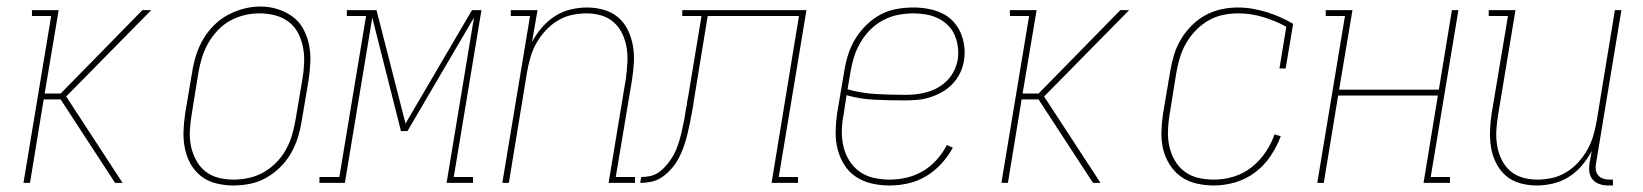

<svg xmlns="http://www.w3.org/2000/svg" viewBox="-20 -561 5040 589"><path d="M52 0 137 -512H78V-530H160L117 -274H166L417 -530H444L183 -265L356 0H333L166 -256H114L72 0Z M695 8Q669 8 643 1.5Q617 -5 597 -20.5Q577 -36 564.5 -58.5Q552 -81 547 -106.5Q542 -132 543 -159Q544 -186 548 -213L570 -343Q574 -368 582 -393Q590 -418 603.5 -441Q617 -464 636.5 -483.5Q656 -503 679.5 -515.5Q703 -528 728.5 -534.5Q754 -541 779 -541Q806 -541 831.5 -533Q857 -525 877.5 -510Q898 -495 910.5 -472Q923 -449 928 -423.5Q933 -398 932 -371Q931 -344 927 -317L905 -187Q901 -162 893 -137Q885 -112 871.5 -89Q858 -66 838.5 -47Q819 -28 795.5 -15Q772 -2 746.5 3Q721 8 695 8ZM696 -10Q719 -10 742.5 -15Q766 -20 787 -31.5Q808 -43 826 -61Q844 -79 856 -100Q868 -121 875 -144Q882 -167 886 -190L908 -320Q912 -344 913 -368.5Q914 -393 909.5 -416Q905 -439 894.5 -459.5Q884 -480 865.5 -494Q847 -508 824 -514Q801 -520 777 -520Q753 -520 730 -514.5Q707 -509 686 -497.5Q665 -486 648 -468Q631 -450 619 -429Q607 -408 600 -385.5Q593 -363 589 -340L568 -210Q564 -186 562.5 -161.5Q561 -137 565.5 -114.5Q570 -92 580.5 -71.5Q591 -51 608.5 -36.5Q626 -22 649 -16Q672 -10 696 -10Z M960 0V-18H1021L1103 -512H1044V-530H1135L1224 -182L1428 -530H1457L1372 -18H1431V0H1350L1434 -507L1230 -159H1210L1122 -507L1038 0Z M1521 0 1606 -512H1547V-530H1629L1612 -432Q1624 -455 1642 -476Q1660 -497 1682.5 -511.5Q1705 -526 1730.5 -532Q1756 -538 1781 -538Q1807 -538 1832 -531Q1857 -524 1876 -508Q1895 -492 1906 -469Q1917 -446 1921.5 -421Q1926 -396 1924.5 -369.5Q1923 -343 1919 -317L1869 -18H1928V0H1847L1900 -320Q1903 -343 1904.5 -367Q1906 -391 1902.5 -413.5Q1899 -436 1889.5 -456.5Q1880 -477 1863.5 -492Q1847 -507 1825 -513.5Q1803 -520 1779 -520Q1757 -520 1734 -515Q1711 -510 1690.5 -497.5Q1670 -485 1653.5 -467Q1637 -449 1625.5 -428.5Q1614 -408 1607.5 -386Q1601 -364 1597 -341L1541 0Z M1944 0 1947 -18Q1961 -18 1975 -21Q1989 -24 2001 -32.5Q2013 -41 2023 -52.5Q2033 -64 2041 -76.5Q2049 -89 2054.5 -102.5Q2060 -116 2064 -129.5Q2068 -143 2071 -156.5Q2074 -170 2077 -184Q2080 -198 2082 -212Q2084 -226 2087 -239Q2087 -242 2087.5 -244Q2088 -246 2088 -249L2089 -255Q2090 -257 2090 -259Q2090 -261 2091 -264L2132 -512H2073V-530H2454L2369 -18H2428V0H2347L2431 -512H2151L2110 -261Q2109 -257 2108.5 -253.5Q2108 -250 2108 -247Q2105 -231 2102.5 -215.5Q2100 -200 2096.5 -184Q2093 -168 2089.5 -152.5Q2086 -137 2081 -121.5Q2076 -106 2069.5 -91Q2063 -76 2054 -62Q2045 -48 2032.5 -35.5Q2020 -23 2006 -14.5Q1992 -6 1975.5 -3Q1959 0 1944 0Z M2709 8Q2681 8 2654.5 2Q2628 -4 2606 -18.5Q2584 -33 2570 -55.5Q2556 -78 2549.5 -103.5Q2543 -129 2543.5 -157Q2544 -185 2548 -213L2570 -343Q2574 -369 2582 -394Q2590 -419 2604 -442Q2618 -465 2638 -484.5Q2658 -504 2681.5 -516.5Q2705 -529 2731 -533.5Q2757 -538 2782 -538Q2805 -538 2827 -534Q2849 -530 2868.5 -521Q2888 -512 2903 -496.5Q2918 -481 2926.5 -461.5Q2935 -442 2938 -419.5Q2941 -397 2937 -375Q2934 -355 2925 -336.5Q2916 -318 2901.5 -303Q2887 -288 2869 -278Q2851 -268 2831.5 -262Q2812 -256 2792 -254.5Q2772 -253 2753 -253Q2708 -253 2663.5 -255Q2619 -257 2577 -269L2568 -210Q2563 -185 2562.5 -160Q2562 -135 2567.5 -111.5Q2573 -88 2585.5 -68Q2598 -48 2617 -34.5Q2636 -21 2660 -15.5Q2684 -10 2709 -10Q2735 -10 2761 -16Q2787 -22 2811 -36Q2835 -50 2853.5 -71Q2872 -92 2885 -116L2903 -108Q2889 -82 2868 -59Q2847 -36 2821 -20.5Q2795 -5 2766.5 1.5Q2738 8 2709 8ZM2758 -270Q2775 -270 2792 -272Q2809 -274 2826 -279Q2843 -284 2858.5 -293Q2874 -302 2886.5 -315Q2899 -328 2907 -344.5Q2915 -361 2918 -378Q2921 -397 2918.5 -416.5Q2916 -436 2908.5 -453.5Q2901 -471 2887.5 -484Q2874 -497 2857.5 -505Q2841 -513 2821.5 -516.5Q2802 -520 2782 -520Q2759 -520 2735.5 -515.5Q2712 -511 2690 -499.5Q2668 -488 2650 -470Q2632 -452 2619.5 -430.5Q2607 -409 2600 -386.5Q2593 -364 2589 -340L2580 -287Q2623 -275 2668 -272.5Q2713 -270 2758 -270Z M3052 0 3137 -512H3078V-530H3160L3117 -274H3166L3417 -530H3444L3183 -265L3356 0H3333L3166 -256H3114L3072 0Z M3704 8Q3677 8 3650.5 2Q3624 -4 3603 -19Q3582 -34 3568 -56.5Q3554 -79 3548 -104.5Q3542 -130 3543 -158Q3544 -186 3548 -213L3570 -343Q3574 -368 3581.5 -392.5Q3589 -417 3602.5 -440Q3616 -463 3635.5 -482.5Q3655 -502 3678 -514.5Q3701 -527 3726.5 -532.5Q3752 -538 3777 -538Q3801 -538 3823.5 -534Q3846 -530 3867 -523.5Q3888 -517 3908 -508Q3928 -499 3947 -488L3924 -351H3905L3926 -479Q3893 -497 3855.5 -508.5Q3818 -520 3778 -520Q3754 -520 3731 -515Q3708 -510 3687 -498Q3666 -486 3648.5 -468Q3631 -450 3619 -429Q3607 -408 3600 -385.5Q3593 -363 3589 -340L3568 -210Q3564 -186 3563 -161Q3562 -136 3567 -113Q3572 -90 3583.5 -69.5Q3595 -49 3613.5 -35Q3632 -21 3655.5 -15.5Q3679 -10 3704 -10Q3734 -10 3764 -19Q3794 -28 3819 -47.5Q3844 -67 3862 -93.5Q3880 -120 3890 -149L3909 -143Q3897 -111 3877.5 -82Q3858 -53 3830 -32Q3802 -11 3769 -1.5Q3736 8 3704 8Z M4021 0 4106 -512H4047V-530H4129L4088 -286H4394L4434 -530H4454L4369 -18H4428V0H4347L4391 -268H4085L4041 0Z M4694 8Q4668 8 4643 1Q4618 -6 4599.5 -22Q4581 -38 4569.5 -61Q4558 -84 4554 -109Q4550 -134 4551 -160.5Q4552 -187 4556 -213L4606 -512H4547V-530H4629L4576 -210Q4572 -187 4570.5 -163Q4569 -139 4572.5 -116.5Q4576 -94 4585.5 -73.5Q4595 -53 4611.5 -38Q4628 -23 4650 -16.5Q4672 -10 4696 -10Q4718 -10 4741 -15Q4764 -20 4784.5 -32.5Q4805 -45 4821.5 -63Q4838 -81 4849.5 -101.5Q4861 -122 4867.5 -144Q4874 -166 4878 -189L4934 -530H4954L4876 -59Q4874 -49 4875.5 -39.5Q4877 -30 4883 -23Q4889 -16 4898 -13Q4907 -10 4917 -10H4928V8H4914Q4900 8 4887.5 4Q4875 0 4866.5 -9.5Q4858 -19 4856 -32Q4854 -45 4856 -59L4863 -98Q4851 -75 4833.5 -54Q4816 -33 4793 -18.5Q4770 -4 4744.5 2Q4719 8 4694 8Z"/></svg>

Font: Iosevka Slab Thin
Style: Italic
Weight: 100
Italic angle: -9°
Monospace: yes
Designer: Belleve Invis
Foundry: Belleve Invis
Version: Version 11.1.1; ttfautohint (v1.8.3)